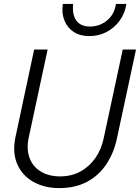

<svg xmlns="http://www.w3.org/2000/svg" viewBox="-20 -952 717 984"><path d="M284 12Q208 12 151 -20Q94 -52 68.5 -110.5Q43 -169 59 -248L155 -698H224L127 -246Q115 -187 131.5 -142.5Q148 -98 189 -73Q230 -48 288 -48Q346 -48 392 -73Q438 -98 469 -142.5Q500 -187 512 -246L609 -698H677L580 -246Q564 -169 525.5 -111Q487 -53 426.5 -20.5Q366 12 284 12ZM438 -767Q390 -767 357.5 -788.5Q325 -810 310 -847.5Q295 -885 302 -932H355Q349 -878 371 -847Q393 -816 441 -816Q491 -816 529 -847.5Q567 -879 574 -932H628Q620 -882 592.5 -845Q565 -808 525 -787.5Q485 -767 438 -767Z"/></svg>

Font: Azeret Mono Thin ExtraLight
Style: Italic
Weight: 250
Italic angle: -12°
Version: Version 1.002